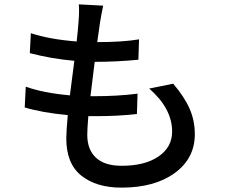

<svg xmlns="http://www.w3.org/2000/svg" viewBox="-20 -816 1040 884"><path d="M667 -408.2 777.3 -430.7Q829.1 -370.1 853 -315.4Q877 -260.7 877 -198.2Q877 -86.9 784.7 -19.5Q692.4 47.9 539.1 47.9Q423.8 47.9 354.5 -7.3Q285.2 -62.5 285.2 -178.7Q285.2 -209 292 -286.1Q174.8 -296.9 93.8 -321.3L98.6 -417Q179.7 -387.7 301.8 -377Q304.7 -404.3 322.3 -536.1Q218.8 -544.9 117.2 -571.3L122.1 -663.1Q208 -634.8 333 -625Q338.9 -677.7 341.8 -717.8Q345.7 -767.6 342.8 -795.9L455.1 -790Q447.3 -753.9 440.4 -711.9L427.7 -622.1Q544.9 -622.1 620.1 -634.8L617.2 -541Q514.6 -531.2 418 -531.2H416Q406.2 -455.1 396.5 -373H410.2Q522.5 -373 613.3 -384.8L610.4 -291Q523.4 -281.2 424.8 -281.2H386.7Q381.8 -222.7 381.8 -195.3Q381.8 -127 421.9 -89.8Q461.9 -52.7 540 -52.7Q647.5 -52.7 710 -95.7Q772.5 -138.7 772.5 -210Q772.5 -316.4 667 -408.2Z"/></svg>

Font: Gen Shin Gothic Medium
Style: Regular
Weight: 500
Designer: [Source Han Sans]
Ryoko NISHIZUKA  (kana & ideographs); Paul D. Hunt (Latin, Greek & Cyrillic); Wenlong ZHANG  (bopomofo
Version: Version 1.002.20150607